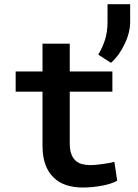

<svg xmlns="http://www.w3.org/2000/svg" viewBox="-20 -859 640 891"><path d="M303.7 -656.2H177.2V-527.3H52.7V-433.6H177.2V-183.6Q177.2 -131.8 190.7 -95.2Q204.1 -58.6 229 -35.2Q253.4 -11.2 287.8 0Q322.3 11.2 363.8 11.2Q386.2 11.2 408.9 9Q431.6 6.8 452.6 2.9Q473.6 -1 491.9 -6.8Q510.3 -12.7 523.9 -20.5L510.7 -107.9Q502 -105.5 489 -103Q476.1 -100.6 461.4 -98.6Q446.3 -96.2 429.9 -94.5Q413.6 -92.8 398.4 -92.8Q377.4 -92.8 359.9 -97.7Q342.3 -102.5 329.6 -114.7Q317.4 -126 310.5 -145.3Q303.7 -164.6 303.7 -193.8V-433.6H501.5V-527.3H303.7ZM584 -757.3V-839.4H479V-756.8Q479 -710.9 467.3 -674.3Q455.6 -637.7 436 -605.5L495.1 -567.4Q514.6 -585 530.8 -607.4Q546.9 -629.9 558.6 -655.3Q570.8 -680.2 577.4 -706.5Q584 -732.9 584 -757.3Z"/></svg>

Font: Roboto Mono SemiBold
Style: Regular
Weight: 600
Monospace: yes
Designer: Google
Version: Version 3.000